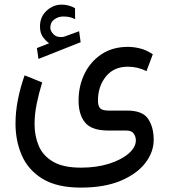

<svg xmlns="http://www.w3.org/2000/svg" viewBox="-20 -580 746 846"><path d="M196.3 -389.2Q179.7 -401.9 168 -418.5Q156.2 -435.1 156.2 -463.9Q156.2 -505.9 185.3 -532.7Q214.4 -559.6 251.5 -559.6Q283.7 -559.6 310.5 -543.9L311 -495.6Q295.9 -503.4 282.7 -505.4Q269.5 -507.3 258.3 -507.3Q237.3 -507.3 219.5 -494.6Q201.7 -481.9 201.7 -457.5Q202.1 -442.4 217 -428Q231.9 -413.6 259.3 -417.5Q260.3 -417.5 261.5 -418Q262.7 -418.5 264.2 -418.9L328.6 -442.4L335.4 -394L149.4 -320.3L142.6 -368.2ZM336.4 246.6Q231 246.6 167.7 208Q104.5 169.4 76.4 105.2Q48.3 41 48.3 -35.6Q48.3 -87.4 59.1 -141.8Q69.8 -196.3 88.4 -248L166 -216.8Q151.9 -171.9 142.1 -124.5Q132.3 -77.1 132.3 -32.7Q132.3 20 151.1 63.5Q169.9 106.9 214.4 132.8Q258.8 158.7 336.4 158.7Q405.8 158.7 460.4 141.4Q515.1 124 546.9 96.4Q578.6 68.8 578.6 38.1Q578.6 22.5 569.3 8.8Q560.1 -4.9 535.6 -4.9H456.5Q384.3 -4.9 355.2 -39.8Q326.2 -74.7 326.2 -136.7Q326.2 -201.2 352.5 -255.1Q378.9 -309.1 427.7 -341.3Q476.6 -373.5 543.5 -373.5Q568.8 -373.5 596.9 -366.7Q625 -359.9 653.3 -340.8L625.5 -266.6Q586.9 -286.1 543.5 -286.1Q481.4 -286.1 446.5 -242.7Q411.6 -199.2 411.6 -136.7Q411.6 -113.8 420.9 -103.3Q430.2 -92.8 458.5 -92.8H540.5Q607.9 -92.8 632.6 -56.4Q657.2 -20 657.2 36.1Q657.2 90.3 620.1 138.4Q583 186.5 511.5 216.6Q439.9 246.6 336.4 246.6Z"/></svg>

Font: Vazirmatn UI NL
Style: Regular
Weight: 400
Designer: Saber Rastikerdar
Foundry: Saber Rastikerdar
Version: Version 33.003